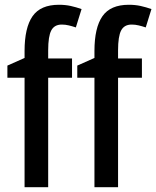

<svg xmlns="http://www.w3.org/2000/svg" viewBox="-20 -785 655 805"><path d="M282 -459H182V0H83V-459H11V-510L83 -542V-571Q83 -669 116.5 -717Q150 -765 227 -765Q254 -765 276.5 -760Q299 -755 322 -747L298 -670Q283 -675 268.5 -678.5Q254 -682 239 -682Q208 -682 195 -657.5Q182 -633 182 -574V-540H282ZM575 -459H475V0H376V-459H304V-510L376 -542V-571Q376 -669 409.5 -717Q443 -765 520 -765Q547 -765 569.5 -760Q592 -755 615 -747L591 -670Q576 -675 561.5 -678.5Q547 -682 532 -682Q501 -682 488 -657.5Q475 -633 475 -574V-540H575Z"/></svg>

Font: Noto Sans Condensed Medium
Style: Regular
Weight: 500
Width: 3
Designer: Monotype Design Team
Foundry: Monotype Imaging Inc.
Version: Version 2.013; ttfautohint (v1.8.4.7-5d5b)